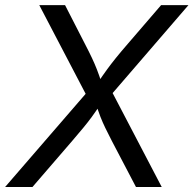

<svg xmlns="http://www.w3.org/2000/svg" viewBox="-38 -748 773 768"><path d="M-17.6 0 334 -406.7 322.8 -337.9 119.1 -727.5H222.2L301.3 -573.2Q318.8 -539.6 329.8 -516.1Q340.8 -492.7 349.6 -470.2Q358.4 -447.8 368.7 -416H352.5Q373.5 -447.3 390.1 -470Q406.7 -492.7 425.8 -516.4Q444.8 -540 473.6 -573.2L606.4 -727.5H715.8L383.3 -341.8L394.5 -410.2L608.9 0H505.9L409.2 -184.6Q393.6 -214.8 383.1 -236.6Q372.6 -258.3 364 -280Q355.5 -301.8 345.2 -332H364.7Q345.2 -302.2 329.1 -280.3Q313 -258.3 294.9 -236.6Q276.9 -214.8 251 -184.6L91.8 0Z"/></svg>

Font: Inter
Style: Italic
Weight: 400
Italic angle: -9.3988°
Designer: Rasmus Andersson
Foundry: rsms
Version: Version 4.001;git-66647c0bb